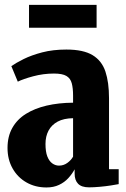

<svg xmlns="http://www.w3.org/2000/svg" viewBox="-20 -774 527 804"><path d="M174.5 11Q128 11 91 -10Q54 -31 32.8 -68.5Q11.5 -106 11.5 -154.5Q11.5 -202.5 31.5 -238.2Q51.5 -274 88.2 -297Q125 -320 175.2 -331.8Q225.5 -343.5 286 -344V-373.5Q286 -404.5 280.5 -425.2Q275 -446 258 -456Q241 -466 206 -466Q161.5 -466 118.8 -454.5Q76 -443 54.5 -432L27.5 -497Q46.5 -510.5 79.2 -526.8Q112 -543 157 -554.8Q202 -566.5 258 -566.5Q329 -566.5 367.8 -543Q406.5 -519.5 421.5 -474.2Q436.5 -429 436.5 -363V-65.5H477V-3Q467 -1 445 2.5Q423 6 398 8.2Q373 10.5 353 10.5Q321.5 10.5 307 -4.5Q292.5 -19.5 292.5 -47V-65Q282 -45.5 266 -28Q250 -10.5 227.2 0.2Q204.5 11 174.5 11ZM227 -80.5Q246.5 -80.5 262 -91.8Q277.5 -103 286 -118V-279Q247 -278.5 221.5 -264.8Q196 -251 183.2 -227Q170.5 -203 170.5 -171.5Q170.5 -138.5 178.2 -118.8Q186 -99 199 -89.8Q212 -80.5 227 -80.5ZM384.5 -753.5V-658H101.5V-753.5Z"/></svg>

Font: Merriweather 24pt SemiCondensed Black
Style: Regular
Weight: 900
Width: 4
Designer: Eben Sorkin
Foundry: Eben Sorkin
Version: Version 2.100